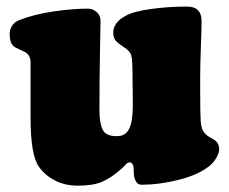

<svg xmlns="http://www.w3.org/2000/svg" viewBox="-20 -552 706 592"><path d="M597.2 -311.5V-277.3Q597.2 -201.2 598.9 -177.5Q600.6 -153.8 609.4 -143.6Q613.3 -138.2 619.4 -133.8Q625.5 -129.4 632.3 -125.7Q639.2 -122.1 641.1 -120.6Q655.8 -110.8 655.8 -91.3Q655.8 -81.1 647.5 -66.2Q639.2 -51.3 625.5 -40Q590.3 -12.2 530 2.7Q469.7 17.6 418 17.6Q409.7 17.6 405.3 14.4Q400.9 11.2 396.5 2.4Q392.1 -6.3 392.1 -32.7Q392.1 -40 388.7 -45.7Q385.3 -51.3 379.9 -51.3Q375.5 -51.3 372.6 -49.3Q369.6 -47.4 365.2 -42.2Q360.8 -37.1 357.9 -34.7Q323.2 -3.4 294.9 8.5Q266.6 20.5 220.7 20.5Q180.7 20.5 149.7 4.6Q118.7 -11.2 100.1 -37.6Q74.2 -73.2 74.2 -189.9V-359.9Q74.2 -382.8 55.2 -392.6Q53.7 -393.6 40 -399.4Q26.4 -405.3 21 -410.6Q9.8 -420.4 9.8 -447.3Q9.8 -460.9 17.3 -472.7Q24.9 -484.4 39.6 -490.2Q86.4 -508.3 145.5 -516.8Q204.6 -525.4 250.5 -525.4Q266.1 -525.4 278.1 -514.9Q290 -504.4 290 -487.8Q290 -485.8 288.3 -394.5Q286.6 -303.2 286.6 -211.4Q286.6 -189.5 289.8 -174.1Q293 -158.7 297.4 -150.6Q301.8 -142.6 309.8 -138.4Q317.9 -134.3 324.5 -133.3Q331.1 -132.3 342.3 -132.3Q366.7 -132.3 378.2 -154.8Q389.6 -177.2 389.6 -230Q389.6 -244.1 389.2 -268.6Q388.7 -293 388.7 -310.5Q388.7 -368.7 384.8 -381.3Q381.8 -391.6 370.1 -400.9Q365.7 -404.3 355.2 -411.4Q344.7 -418.5 340.8 -422.4Q329.1 -432.6 329.1 -450.7Q329.1 -482.9 367.7 -503.4Q392.1 -517.1 446.3 -524.4Q500.5 -531.7 551.8 -531.7H557.1Q601.6 -531.7 601.6 -486.3Q601.6 -467.8 599.4 -408.7Q597.2 -349.6 597.2 -311.5Z"/></svg>

Font: Cooper* Black
Style: Regular
Weight: 900
Designer: Owen Earl
Foundry: indestructible type*
Version: Version 0.001